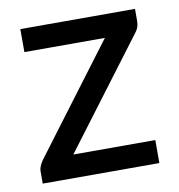

<svg xmlns="http://www.w3.org/2000/svg" viewBox="-64 -567 582 625"><g transform="rotate(-10 227.0 -254.0)"><path d="M413.5 0H28V-41Q28 -55.5 41.5 -75.5L309.5 -432H43.5V-508H422.5V-467Q422.5 -446 409 -430L142.5 -76H413.5Z"/></g></svg>

Font: Verano Sans Medium
Style: Regular
Weight: 500
Designer: Lukasz Dziedzic with Adam Twardoch and Botio Nikoltchev
Foundry: tyPoland Lukasz Dziedzic
Version: Version 3.001;December 28, 2019;FontCreator 12.0.0.2547 64-b